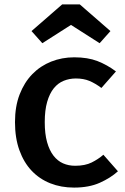

<svg xmlns="http://www.w3.org/2000/svg" viewBox="-20 -838 566 871"><path d="M321 -86Q366 -86 396 -101Q426 -116 449 -136L515 -61Q482 -31 433 -9Q384 13 316 13Q257 13 208 -6.5Q159 -26 123.5 -63.5Q88 -101 68 -156.5Q48 -212 48 -284Q48 -355 69 -409.5Q90 -464 126.5 -501.5Q163 -539 212 -558.5Q261 -578 317 -578Q378 -578 422 -561Q466 -544 506 -514L440 -439Q412 -460 385.5 -471Q359 -482 324 -482Q295 -482 269 -471.5Q243 -461 224 -437.5Q205 -414 194 -376Q183 -338 183 -284Q183 -231 193.5 -193.5Q204 -156 222.5 -132Q241 -108 266 -97Q291 -86 321 -86ZM172 -642 123 -697 262 -818H342L481 -697L432 -642L302 -725Z"/></svg>

Font: Qnwhxotralxmqkhsjrfbfhwcoqn
Style: Regular
Weight: 500
Designer: Carrois Corporate & Edenspiekermann
Foundry: Carrois Corporate GbR & Edenspiekermann AG
Version: Version 2.001